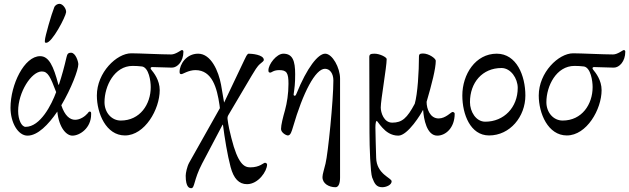

<svg xmlns="http://www.w3.org/2000/svg" viewBox="-20 -695 3293 1005"><path d="M222 -471C253 -471 324 -608 326 -631C328 -647 310 -675 291 -675C282 -675 269 -669 264 -657C250 -623 215 -502 215 -484C215 -475 213 -471 222 -471ZM124 15C177 15 233 -42 280 -111C289 -25 328 15 359 15C398 15 457 -25 457 -96C457 -105 458 -111 449 -111C445 -111 443 -107 438 -101C425 -86 400 -68 373 -68C346 -68 319 -89 301 -144C353 -232 390 -329 390 -359C390 -372 376 -419 352 -419C335 -419 332 -411 328 -395C317 -347 304 -299 289 -254C289 -252 288 -251 287 -251C286 -251 286 -252 285 -254C260 -349 236 -401 190 -401C107 -401 35 -252 35 -131C35 -54 74 15 124 15ZM114 -31C93 -31 75 -68 75 -114C75 -212 144 -321 199 -321C231 -321 244 -292 274 -213C250 -147 191 -31 114 -31Z M634 14C738 14 816 -123 816 -223C816 -276 785 -314 772 -330C765 -338 769 -344 776 -344C783 -344 866 -341 880 -341C909 -341 940 -374 940 -424C940 -429 938 -433 932 -433C927 -433 900 -410 876 -410C824 -410 709 -416 667 -416C591 -416 487 -316 487 -195C487 -102 535 14 634 14ZM612 -64C564 -64 527 -106 527 -160C527 -245 579 -350 674 -350C687 -350 712 -349 724 -347C759 -340 769 -272 769 -239C769 -149 713 -64 612 -64Z M981 290C1000 290 993 247 1038 161L1145 -42H1147C1156 28 1170 115 1187 179C1203 240 1231 269 1273 269C1332 269 1378 201 1378 166C1378 161 1372 157 1367 157C1359 157 1340 181 1290 181C1258 181 1225 163 1191 27C1183 -3 1175 -39 1171 -72C1170 -80 1172 -87 1175 -92L1298 -300C1312 -323 1326 -348 1342 -361C1352 -369 1361 -376 1361 -381C1361 -410 1294 -414 1282 -414C1273 -414 1265 -393 1259 -381L1153 -158L1137 -252C1124 -322 1085 -414 1017 -414C956 -414 920 -359 920 -319C920 -309 923 -307 930 -307C937 -307 967 -328 1003 -328C1091 -328 1116 -234 1129 -145C1130 -141 1130 -133 1131 -129L970 157C959 177 952 211 952 225C952 288 973 290 981 290Z M1736 285C1752 285 1760 265 1760 235V-284C1760 -340 1720 -414 1682 -414C1645 -414 1587 -341 1532 -205C1527 -193 1525 -194 1522 -194C1519 -194 1516 -197 1517 -201C1522 -238 1525 -255 1525 -307C1525 -376 1512 -414 1463 -414C1428 -414 1385 -359 1385 -327C1385 -317 1388 -315 1395 -315C1402 -315 1411 -328 1442 -328C1481 -328 1490 -313 1490 -256C1490 -204 1482 -156 1472 -119C1461 -80 1451 -41 1451 -20C1451 -1 1477 14 1487 14C1501 14 1507 -8 1513 -28C1566 -211 1631 -335 1681 -335C1707 -335 1725 -310 1725 -274C1725 -169 1697 108 1684 161C1677 191 1668 217 1668 231C1667 266 1702 285 1736 285Z M1981 285C2000 285 2030 274 2030 254C2030 236 1951 217 1949 131C1948 94 1945 1 1945 -28C1945 -49 1948 -62 1952 -62C1955 -62 1965 -44 1982 -26C2000 -6 2027 15 2065 15C2115 15 2186 -102 2193 -118H2195C2198 -74 2213 15 2269 15C2312 15 2360 -25 2360 -100C2360 -105 2354 -109 2349 -109C2341 -109 2313 -75 2276 -75C2231 -75 2213 -125 2213 -162C2240 -254 2261 -336 2261 -377C2261 -389 2225 -415 2194 -415C2177 -415 2173 -410 2173 -400C2173 -320 2166 -204 2151 -152C2111 -77 2085 -53 2033 -53C1989 -53 1973 -106 1973 -132C1973 -172 2004 -344 2004 -386C2004 -395 1969 -414 1940 -414C1919 -414 1913 -410 1913 -396L1914 0C1914 75 1919 210 1928 234C1940 265 1949 285 1981 285Z M2540 14C2650 14 2730 -85 2730 -195C2730 -299 2684 -414 2580 -414C2469 -414 2400 -306 2400 -195C2400 -97 2442 14 2540 14ZM2520 -58C2471 -58 2440 -111 2440 -160C2440 -263 2505 -339 2605 -339C2654 -339 2690 -284 2690 -235C2690 -133 2618 -58 2520 -58Z M2947 14C3051 14 3129 -123 3129 -223C3129 -276 3098 -314 3085 -330C3078 -338 3082 -344 3089 -344C3096 -344 3179 -341 3193 -341C3222 -341 3253 -374 3253 -424C3253 -429 3251 -433 3245 -433C3240 -433 3213 -410 3189 -410C3137 -410 3022 -416 2980 -416C2904 -416 2800 -316 2800 -195C2800 -102 2848 14 2947 14ZM2925 -64C2877 -64 2840 -106 2840 -160C2840 -245 2892 -350 2987 -350C3000 -350 3025 -349 3037 -347C3072 -340 3082 -272 3082 -239C3082 -149 3026 -64 2925 -64Z"/></svg>

Font: EB Garamond
Style: Regular
Weight: 400
Designer: Georg Duffner and Octavio Pardo
Foundry: Georg Duffner
Version: Version 1.000;PS 001.000;hotconv 1.0.88;makeotf.lib2.5.64775